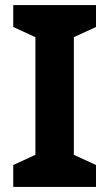

<svg xmlns="http://www.w3.org/2000/svg" viewBox="-20 -734 429 754"><path d="M357 0H32V-86L119 -126V-588L32 -628V-714H357V-628L270 -588V-126L357 -86Z"/></svg>

Font: Noto Sans Myanmar
Style: Bold
Weight: 700
Designer: Monotype Design Team
Foundry: Monotype Imaging Inc.
Version: Version 2.107; ttfautohint (v1.8.4.7-5d5b)